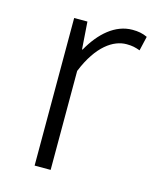

<svg xmlns="http://www.w3.org/2000/svg" viewBox="-89 -609 540 671"><g transform="rotate(15 181.0 -273.5)"><path d="M100 0H158V-358C198 -457 254 -493 301 -493C322 -493 333 -490 350 -484L362 -536C345 -544 329 -547 308 -547C246 -547 194 -501 157 -435H155L148 -534H100Z"/></g></svg>

Font: Noto Sans TC Light
Style: Regular
Weight: 300
Designer: Ryoko NISHIZUKA 西塚涼子 (kana, bopomofo & ideographs); Paul D. Hunt (Latin, Greek & Cyrillic); Sandoll Communications 산돌커뮤니
Foundry: Adobe
Version: Version 2.004;hotconv 1.0.118;makeotfexe 2.5.65603